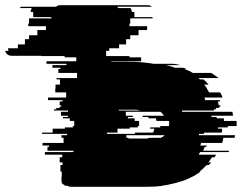

<svg xmlns="http://www.w3.org/2000/svg" viewBox="-79 -720 932 740"><path d="M784 -254H833V-234H799V-229H761V-224H777Q777 -220 777 -216.5Q777 -213 776 -209H708Q708 -208 707.5 -207Q707 -206 707 -204H688V-199H827Q826 -197 826 -194Q826 -191 825 -189H782Q781 -184 780 -179Q779 -174 777 -169H696L693 -159H718L716 -154H710L704 -139H804Q804 -138 802 -134H692Q690 -129 687 -124H754L748 -114H738Q732 -104 724 -94H735L726 -84H718Q713 -79 707.5 -74Q702 -69 697 -64H696L690 -59H695Q688 -54 680 -49Q672 -44 663 -39H662Q651 -33 639 -28Q627 -23 613 -19H612Q603 -16 593 -13.5Q583 -11 572 -9H575Q568 -8 560 -6.5Q552 -5 544 -4H552Q536 -2 519 -1Q502 0 483 0H195Q186 0 181 -4H173Q169 -5 167 -9H164Q159 -14 158 -19H159Q158 -22 158 -27V-39H159V-59H154V-84H162V-94H151V-114H161V-124H94V-134H204V-139H104V-154H110V-159H85V-169H166V-189H158V-199H179V-204H83V-209H124V-224H171V-229H202V-234H207V-254H190V-264H164V-269H183V-274H156V-289H183V-294H129V-299H138V-304H151V-309H157V-314H151V-329H162V-334H106V-344H176V-364H134V-379H135V-394H152V-414H139V-419H218V-439H146V-454H154V-459H123V-469H177V-474H100V-484H215V-499H170V-504H80V-505H-33Q-54 -505 -59 -524H-46Q-47 -526 -47.5 -528Q-48 -530 -48 -532V-534H-10V-549H17V-569H33V-584H65V-604H98V-619H30V-629H33V-649H119V-654H49V-674H39Q39 -682 44 -689H-3Q-1 -691 0 -692Q1 -693 2 -694H137Q143 -700 154 -700H490Q500 -700 507 -694H372Q375 -692 377 -689H424Q429 -682 429 -674H439V-654H509V-649H423V-629H420V-619H488V-604H455V-584H423V-569H407V-549H380V-534H342V-524H330V-504H420V-499H465V-484H350V-482H415Q442 -482 467 -480Q492 -478 514 -474H591Q598 -473 604 -472Q610 -471 616 -469H561Q570 -467 579 -464.5Q588 -462 595 -459H626L640 -454H632Q650 -448 664 -439H735Q749 -430 764 -419H686L692 -414H705Q716 -405 725 -394H708L719 -379H718L727 -364H769Q772 -360 774.5 -354.5Q777 -349 779 -344H709L712 -334H768Q770 -330 770 -329H760Q762 -325 762.5 -321.5Q763 -318 764 -314H770Q770 -313 770.5 -312Q771 -311 771 -309H765Q765 -306 766 -304H753Q753 -303 753.5 -302Q754 -301 754 -299H746V-294H622Q623 -292 623 -289H817Q818 -285 818 -281.5Q818 -278 819 -274H736V-269H756Q756 -266 757 -264H784ZM461 -294Q454 -297 444 -297H379V-294ZM539 -234H572Q573 -237 573 -243Q573 -251 572 -254H524Q523 -257 523 -259.5Q523 -262 522 -264H494Q494 -265 492 -269H472Q472 -270 470 -274H553Q546 -284 540 -289H406V-274H433V-269H414V-264H440V-254H457V-234H452V-229H421V-224H374V-209H333V-204H440Q442 -208 442 -209H511Q513 -213 514 -216.5Q515 -220 516 -224H499Q500 -226 500 -229H538Q539 -231 539 -234ZM541 -189Q549 -192 556 -199H408V-189H416V-186H481Q491 -186 498 -189Z"/></svg>

Font: Rubik Glitch
Style: Regular
Weight: 400
Designer: Hubert and Fischer, NaN
Foundry: Hubert and Fischer, NaN
Version: Version 2.200